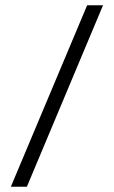

<svg xmlns="http://www.w3.org/2000/svg" viewBox="-20 -705 430 725"><path d="M21 0 309 -685H369L81.5 0Z"/></svg>

Font: Newsreader 36pt ExtraBold
Style: Regular
Weight: 800
Designer: Hugues Gentile
Foundry: Production Type
Version: Version 1.003